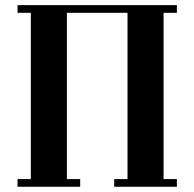

<svg xmlns="http://www.w3.org/2000/svg" viewBox="-20 -713 742 733"><path d="M46.9 0V-29.3H97.7V-664.1H46.9V-693.4H655.3V-664.1H604.5V-29.3H655.3V0H416V-29.3H466.8V-664.1H235.4V-29.3H286.1V0Z"/></svg>

Font: Monomachus
Style: Medium
Weight: 500
Designer: Alexey Kryukov
Version: Version 1.0